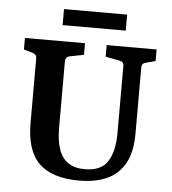

<svg xmlns="http://www.w3.org/2000/svg" viewBox="-52 -756 728 812"><g transform="rotate(5 312.5 -349.5)"><path d="M592 -572V-523L551 -512Q534 -508 534 -491V-210Q534 -131 507 -83Q480 -35 431 -13Q382 9 314 9Q199 9 143.5 -44.5Q88 -98 88 -216V-491Q88 -507 71 -512L33 -523V-572H288V-523L228 -511Q210 -507 210 -489V-205Q210 -151 223 -114Q236 -77 263.5 -59Q291 -41 333 -41Q403 -41 430.5 -85Q458 -129 458 -204V-490Q458 -508 441 -511L380 -523V-572ZM187 -708H455V-640H187Z"/></g></svg>

Font: Rasa SemiBold
Style: Regular
Weight: 600
Designer: Anna Giedrys (Yrsa+Rasa design), David Brezina (Yrsa art-direction, Rasa art-direction, design)
Foundry: Rosetta Type Foundry
Version: Version 2.004